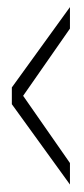

<svg xmlns="http://www.w3.org/2000/svg" viewBox="-20 -506 230 527"><path d="M172 0.5V-58.5L43.5 -243L172 -427.5V-486.5L12.5 -266V-220Z"/></svg>

Font: Anybody ExtraCondensed Light
Style: Regular
Weight: 300
Width: 2
Version: Version 1.113;gftools[0.9.25]